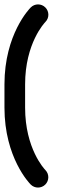

<svg xmlns="http://www.w3.org/2000/svg" viewBox="-20 -789 300 861"><path d="M150.4 52.1C162.2 52.1 174.1 47.6 183.1 38.6C201.1 20.6 201.2 -8.6 183.3 -26.6C179.1 -30.9 92.6 -122.5 92.6 -306.4V-410.6C92.6 -595 179.7 -686.6 183.4 -690.4C201.5 -708.5 201.4 -737.6 183.3 -755.7C165.2 -773.8 135.8 -773.7 117.8 -755.6C112.8 -750.8 0 -635.4 0 -410.6V-306.5C0 -81.7 112.8 33.7 117.7 38.5C126.7 47.5 138.5 52.1 150.4 52.1Z"/></svg>

Font: Cactron
Style: Regular
Weight: 400
Version: Version 1.0